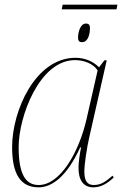

<svg xmlns="http://www.w3.org/2000/svg" viewBox="-20 -794 524 824"><path d="M245 -754H480L484 -774H249ZM332 -613C357 -613 366 -645 366 -673C366 -688 360 -693 349 -693C325 -693 315 -657 315 -632C315 -617 322 -613 332 -613ZM146 10C200 10 265 -32 324 -161H328C322 -135 317 -94 317 -76C316 -23 337 10 380 10C414 10 441 -7 468 -32L463 -40C434 -15 414 0 382 0C352 0 342 -22 342 -58C342 -90 353 -160 362 -200L438 -535H428L405 -505C382 -529 346 -546 304 -546C132 -546 32 -319 32 -163C32 -45 69 10 146 10ZM146 0C96 0 60 -36 60 -162C60 -295 150 -536 302 -536C340 -536 380 -521 399 -492L351 -281C319 -142 239 0 146 0Z"/></svg>

Font: Noto Serif Display Thin
Style: Italic
Weight: 100
Italic angle: -12°
Designer: Monotype Design Team
Foundry: Monotype Imaging Inc.
Version: Version 2.009